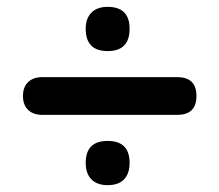

<svg xmlns="http://www.w3.org/2000/svg" viewBox="-20 -567 640 560"><path d="M103 -232Q77 -232 62 -246.5Q47 -261 47 -287Q47 -313 62 -327.5Q77 -342 103 -342H497Q553 -342 553 -287Q553 -232 497 -232ZM294 -27Q263 -27 246.5 -44Q230 -61 230 -92Q230 -156 294 -156Q358 -156 358 -92Q358 -61 342 -44Q326 -27 294 -27ZM294 -418Q230 -418 230 -483Q230 -513 246.5 -530Q263 -547 294 -547Q358 -547 358 -483Q358 -418 294 -418Z"/></svg>

Font: Chiron GoRound TC EB
Style: Regular
Weight: 700
Designer: Ryoko NISHIZUKA 西塚涼子 (kana, bopomofo & ideographs); Paul D. Hunt (Latin, Greek & Cyrillic); Sandoll Communications 산돌커뮤니
Foundry: Adobe
Version: Version 1.000;hotconv 1.1.1;makeotfexe 2.6.0